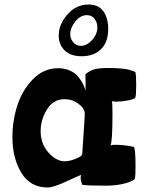

<svg xmlns="http://www.w3.org/2000/svg" viewBox="-20 -814 663 850"><path d="M35 -207Q35 -279 56.5 -346.5Q78 -414 125.5 -463Q173 -512 237 -512Q266 -512 288.5 -502Q311 -492 323.5 -477.5Q336 -463 344 -448.5Q352 -434 355 -424Q358 -414 359 -414Q359 -468 358 -485Q378 -502 399.5 -507.5Q421 -513 459 -513Q489 -513 512.5 -511Q536 -509 548 -506Q560 -503 567.5 -500Q575 -497 577 -496L579 -495Q583 -486 583 -439Q583 -391 579 -382Q576 -375 547 -369.5Q518 -364 497 -364Q487 -364 475 -366Q478 -360 478 -315Q478 -184 469 -170Q476 -173 486 -173Q530 -173 572 -164Q580 -158 580 -79Q580 -35 577 -23Q570 -12 533 -2Q496 8 449 8Q364 8 344 4Q337 -15 337 -28Q337 -36 340 -40Q328 -36 272 -10Q216 16 191 16Q114 16 74.5 -49Q35 -114 35 -207ZM160 -233Q160 -177 194.5 -138.5Q229 -100 267 -100Q288 -100 315 -111Q342 -122 344 -131Q347 -177 349.5 -215.5Q352 -254 353.5 -274.5Q355 -295 355 -301V-313Q355 -334 327.5 -354.5Q300 -375 266 -375Q216 -375 188 -329.5Q160 -284 160 -233ZM240 -656Q240 -706 278.5 -750Q317 -794 372 -794Q417 -794 438 -763.5Q459 -733 459 -686Q459 -627 427 -596Q395 -565 342 -565Q292 -565 266 -591Q240 -617 240 -656ZM291 -663Q291 -642 304.5 -626.5Q318 -611 338 -611Q364 -611 387.5 -636.5Q411 -662 411 -693Q411 -715 398.5 -731Q386 -747 365 -747Q336 -747 313.5 -719Q291 -691 291 -663Z"/></svg>

Font: Gorditas
Style: Regular
Weight: 400
Designer: Gustavo Dipre (gbrenda1987@gmail.com)
Foundry: Gustavo Dipre (gbrenda1987@gmail.com)
Version: Version 1.001